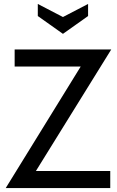

<svg xmlns="http://www.w3.org/2000/svg" viewBox="-20 -950 589 970"><path d="M9 0 410 -650 428 -614H54V-700H542L139 -50L122 -86H537V0ZM171 -930V-869L298 -779L425 -869V-930L298 -864Z"/></svg>

Font: Cabin VF Beta
Style: Regular
Weight: 400
Designer: Pablo Impallari
Foundry: Pablo Impallari. http://www.impallari.com Igino Marini. http://www.ikern.com
Version: Version 2.200